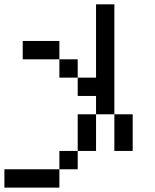

<svg xmlns="http://www.w3.org/2000/svg" viewBox="-20 -853 707 873"><path d="M0 0V-83.3H250V0ZM333.3 -166.7V-83.3H250V-166.7ZM333.3 -416.7V-500H416.7V-833.3H500V-333.3H416.7V-416.7ZM333.3 -333.3H416.7V-166.7H333.3ZM333.3 -583.3V-500H250V-583.3ZM500 -166.7V-333.3H583.3V-166.7ZM83.3 -583.3V-666.7H250V-583.3Z"/></svg>

Font: Galmuri11 Condensed
Style: Regular
Weight: 400
Width: 3
Designer: Lee Minseo (quiple)
Version: Version 2.399;hotconv 1.1.1;makeotfexe 2.6.0 DEVELOPMENT